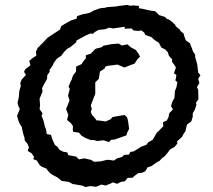

<svg xmlns="http://www.w3.org/2000/svg" viewBox="-20 -701 861 776"><path d="M345 51 326 55 312 49 298 47 283 44 274 43 258 34 242 32 229 30 216 19 212 16 189 4 183 -1 176 -8 167 -20 149 -27 141 -33 129 -52 114 -58 118 -67 107 -82 92 -91 97 -106 91 -120 80 -133 79 -145 75 -156 71 -172 68 -188 59 -202 53 -218 49 -233 54 -245 60 -260 54 -273 51 -286 56 -308 58 -333 64 -353 62 -366 68 -380 85 -398 77 -411 83 -422 103 -437 98 -455 114 -468 127 -476 125 -491 132 -507 144 -519 156 -531 168 -544 173 -549 208 -572 223 -582 227 -595 241 -604 261 -615 268 -619 289 -625 292 -636 316 -644 329 -646 344 -650 358 -658 377 -665 387 -668 407 -670 411 -672 424 -673 450 -675 460 -677 494 -681 506 -678 521 -679 542 -677 541 -668 563 -664 574 -661 595 -657 607 -656 618 -645 623 -640 646 -633 655 -624 661 -623 674 -614 690 -599 688 -597 707 -581 711 -574 722 -566 724 -557 731 -538 748 -526 750 -520 756 -505 760 -493 769 -480V-469L776 -446L778 -434L779 -425L781 -408L790 -397L781 -382L786 -366L776 -349L781 -338L782 -300L772 -286L774 -278L768 -259L759 -243V-229L753 -210L736 -198L732 -183L730 -172L719 -155L716 -148L696 -130L697 -121L685 -107L667 -97L657 -83L645 -69L635 -62L625 -51L610 -43L593 -30L577 -25L567 -9L555 -3L538 -1L521 12L517 17L496 18L484 32L469 34L453 42L436 36L429 40L407 49L390 45L368 54ZM373 -131 360 -135H347L326 -143L309 -153L299 -165L276 -168L274 -178L275 -191L267 -203L251 -216L256 -237L251 -250L247 -260L256 -282L261 -295L255 -314L262 -342L257 -351L265 -370L270 -380L275 -396L287 -411L288 -432L310 -442L316 -452L327 -466V-478L347 -484L364 -502L370 -505L391 -510L397 -516L418 -520L426 -522L459 -525L473 -517L495 -522L507 -511L529 -499L539 -485L546 -472L535 -461L524 -444L500 -435L483 -428L464 -436L455 -440L432 -437L415 -435L405 -431L403 -424L384 -412L381 -393L380 -383L365 -368V-352V-344V-322L353 -291L347 -275L351 -261L347 -249L351 -238L359 -229L371 -214H380L407 -210L427 -219L435 -228L457 -232L476 -235L484 -236L494 -226L498 -209L500 -193L502 -180L494 -165L491 -154L466 -145L443 -137L429 -136L421 -127L398 -134ZM388 -49 412 -55H420L440 -52L453 -61L472 -66L482 -75L501 -76L507 -87L520 -89L543 -103L548 -107L572 -116L579 -126L597 -136L607 -153L614 -165L621 -171L640 -191L639 -207L654 -214L661 -227L664 -243L679 -259L671 -272L677 -291L685 -305L687 -333L693 -348L697 -369L689 -375L693 -398L683 -405L691 -428L687 -435L675 -452L676 -461L663 -475L658 -490L648 -501L632 -509L622 -528L605 -539L592 -551L567 -560L563 -569L552 -578L538 -576L519 -578L512 -586L484 -585V-593L438 -586L420 -589L406 -583L378 -580L364 -572L355 -564L346 -566L323 -556L289 -537L288 -530L276 -520L262 -509L252 -504L239 -491L228 -476L209 -463L197 -446L194 -438L180 -418L181 -411L171 -397L170 -382L161 -366L150 -345L152 -331L140 -302L142 -275L140 -260L152 -243L148 -233L156 -213L161 -191L166 -178L169 -159L186 -156L191 -139L202 -115L212 -108L220 -96L235 -88L252 -85L256 -74L288 -68L299 -57L322 -61L338 -57L348 -55L360 -47Z"/></svg>

Font: Winky Rough
Style: Italic
Weight: 400
Italic angle: -8.97852°
Designer: Simon Atzbach
Foundry: typofactur
Version: Version 1.206